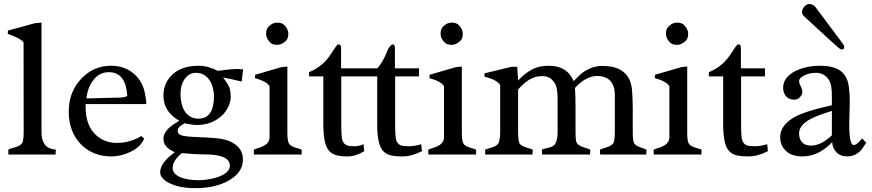

<svg xmlns="http://www.w3.org/2000/svg" viewBox="-20 -787 4444 978"><path d="M100.6 -111.3 100.1 -570.8Q86.4 -591.8 19.5 -614.3L20.5 -631.3L156.2 -668.5L191.4 -671.9V-114.3Q191.4 -74.7 207.5 -51.8Q223.6 -28.8 264.2 -24.4L263.2 0H22.9Q22.5 -2.4 22.5 -4.9V-24.4Q29.8 -29.3 41.5 -32.2Q53.2 -35.2 64.5 -39.1Q92.8 -48.8 96.7 -68.4Q100.6 -87.9 100.6 -111.3Z M628.4 -297.9Q621.1 -419.4 534.2 -419.4Q486.8 -419.4 456.1 -379.9Q427.2 -343.8 419.9 -285.6L592.3 -290Q615.2 -291 628.4 -297.9ZM700.2 -94.2 714.4 -80.6Q696.3 -38.1 644 -13.2Q596.2 9.8 547.1 9.8Q498 9.8 458.7 -6.8Q419.4 -23.4 390.6 -53.7Q330.1 -117.2 330.1 -218.3Q330.1 -319.8 395.5 -387.7Q457 -452.1 545.4 -452.1Q615.7 -452.1 663.1 -410.2Q710 -369.1 719.7 -302.7Q725.1 -277.8 725.1 -261.2V-256.8H416.5Q416 -252.9 416 -249.5Q416 -246.1 416 -242.7Q416 -151.4 464.8 -103Q509.3 -59.1 575.4 -59.1Q641.6 -59.1 700.2 -94.2Z M906.7 -7.3Q859.4 32.2 859.4 66.9Q859.4 120.1 963.4 129.9Q977.1 130.9 994.4 130.9Q1011.7 130.9 1040.3 126.7Q1068.8 122.6 1093.3 113.3Q1150.9 92.3 1150.9 57.6Q1150.9 1.5 1032.2 -0.5L993.7 -1Q960.4 -2 906.7 -7.3ZM899.4 -308.6Q899.4 -283.2 904.8 -260.3Q910.2 -237.3 921.4 -219.7Q946.3 -182.6 991.7 -182.6Q1050.3 -182.6 1064.9 -247.6Q1069.8 -267.6 1069.8 -294.7Q1069.8 -321.8 1062.7 -345Q1055.7 -368.2 1043.5 -383.8Q1018.1 -416 978 -416Q944.3 -416 922.4 -386.7Q899.4 -356.4 899.4 -308.6ZM992.7 -452.1Q1039.6 -452.1 1089.4 -426.3L1125.5 -430.7Q1164.6 -435.5 1182.1 -435.5Q1203.6 -435.5 1218.3 -433.6L1210.9 -371.6Q1185.5 -377.9 1154.3 -384.8L1116.7 -392.1Q1144.5 -355 1149.9 -336.9Q1155.3 -318.8 1155.3 -293Q1155.3 -267.1 1140.1 -238Q1125 -209 1100.1 -189.5Q1051.3 -150.4 982.4 -150.4Q958 -150.4 919.9 -159.2Q914.1 -154.8 908 -151.4Q901.9 -147.9 897 -143.6Q885.3 -133.8 885.3 -119.9Q885.3 -106 898.2 -100.1Q911.1 -94.2 936 -91.8Q960.9 -89.4 996.8 -88.1Q1032.7 -86.9 1070.6 -84Q1108.4 -81.1 1133.8 -73.2Q1159.2 -65.4 1177.7 -51.8Q1217.3 -23.4 1217.3 25.4Q1217.3 91.8 1145 132.8Q1076.7 171.4 974.6 171.4Q892.6 171.4 841.3 145Q795.9 121.6 795.9 89.8Q795.9 42.5 870.6 -11.7Q812.5 -36.1 812.5 -79.6Q812.5 -117.7 860.8 -151.4Q875.5 -161.6 893.1 -171.9Q812.5 -218.3 812.5 -299.3Q812.5 -366.2 860.4 -409.2Q907.7 -452.1 992.7 -452.1Z M1335.4 -615.2Q1335.4 -638.2 1347.7 -650.9Q1367.7 -671.9 1392.1 -671.9Q1415.5 -671.9 1427.7 -659.7Q1448.7 -638.7 1448.7 -615.2Q1448.7 -590.8 1436.5 -579.1Q1415 -558.6 1392.1 -558.6Q1368.2 -558.6 1356.4 -570.3Q1335.4 -591.3 1335.4 -615.2ZM1273.9 0Q1272.9 -3.9 1272.9 -8.8V-24.4Q1281.2 -28.8 1294.7 -32.7Q1308.1 -36.6 1321.3 -43Q1353 -58.6 1353 -88.4V-348.1Q1338.9 -372.1 1278.8 -389.2L1279.8 -406.2L1415 -445.3L1443.8 -448.2V-107.4Q1443.8 -83.5 1447.3 -68.6Q1450.7 -53.7 1459.7 -47.1Q1468.8 -40.5 1479.7 -36.6Q1490.7 -32.7 1501 -30.3Q1511.2 -27.8 1516.6 -24.4Q1516.6 -24.4 1516.6 -12.2Q1516.6 -6.3 1516.1 0Z M1980.5 -561Q1991.7 -561 1991.7 -542V-439H2114.3V-397.9H1992.7V-153.3Q1992.7 -82.5 2000.2 -67.4Q2007.8 -52.2 2020.8 -47.1Q2033.7 -42 2063.5 -42Q2093.3 -42 2125.5 -52.7L2129.4 -17.1Q2077.1 9.8 2030 9.8Q1982.9 9.8 1960.2 1.2Q1937.5 -7.3 1924.8 -26.4Q1901.4 -61 1901.4 -154.8V-397.9H1718.3V-153.3Q1718.3 -82.5 1725.8 -67.4Q1733.4 -52.2 1746.3 -47.1Q1759.3 -42 1784.7 -42Q1810.1 -42 1831.5 -52.7L1835.4 -17.1Q1792 9.8 1750.2 9.8Q1708.5 9.8 1685.8 1.2Q1663.1 -7.3 1650.4 -26.4Q1627 -61 1627 -154.8V-397.9H1554.2V-419.4Q1619.1 -445.8 1659.2 -502.4Q1670.9 -519 1681.4 -535.6Q1691.9 -552.2 1696.5 -556.6Q1701.2 -561 1706.1 -561Q1717.3 -561 1717.3 -542V-439H1901.9Q1931.6 -470.7 1957 -537.6Q1971.7 -561 1980.5 -561Z M2224.1 -615.2Q2224.1 -638.2 2236.3 -650.9Q2256.3 -671.9 2280.8 -671.9Q2304.2 -671.9 2316.4 -659.7Q2337.4 -638.7 2337.4 -615.2Q2337.4 -590.8 2325.2 -579.1Q2303.7 -558.6 2280.8 -558.6Q2256.8 -558.6 2245.1 -570.3Q2224.1 -591.3 2224.1 -615.2ZM2162.6 0Q2161.6 -3.9 2161.6 -8.8V-24.4Q2169.9 -28.8 2183.3 -32.7Q2196.8 -36.6 2210 -43Q2241.7 -58.6 2241.7 -88.4V-348.1Q2227.5 -372.1 2167.5 -389.2L2168.5 -406.2L2303.7 -445.3L2332.5 -448.2V-107.4Q2332.5 -83.5 2335.9 -68.6Q2339.4 -53.7 2348.4 -47.1Q2357.4 -40.5 2368.4 -36.6Q2379.4 -32.7 2389.6 -30.3Q2399.9 -27.8 2405.3 -24.4Q2405.3 -24.4 2405.3 -12.2Q2405.3 -6.3 2404.8 0Z M2986.8 -24.4 2985.8 0H2741.7Q2740.7 -5.4 2740.7 -12.7V-24.4Q2746.6 -28.3 2757.1 -30.5Q2767.6 -32.7 2778.3 -35.6Q2804.7 -43 2809.6 -57.1Q2820.3 -78.1 2820.3 -111.8V-281.7Q2820.3 -338.9 2807.4 -360.6Q2794.4 -382.3 2778.8 -390.9Q2763.2 -399.4 2741.7 -399.4Q2720.2 -399.4 2703.6 -393.8Q2687 -388.2 2672.4 -378.9Q2648.4 -363.8 2619.1 -331.1V-114.7Q2619.1 -60.5 2629.9 -51.8Q2640.6 -43 2651.4 -38.8Q2662.1 -34.7 2673.6 -31.7Q2685.1 -28.8 2693.4 -24.4L2692.4 0H2451.7Q2451.2 -2.4 2451.2 -4.9V-24.4Q2457.5 -28.3 2468.8 -31Q2480 -33.7 2491.2 -37.6Q2518.6 -47.4 2522.5 -66.4Q2527.8 -86.4 2527.8 -108.4V-353.5Q2513.2 -379.9 2447.3 -397L2448.7 -413.6L2585 -446.8H2614.7L2619.1 -376.5Q2671.4 -433.6 2728 -447.3Q2749.5 -452.1 2775.4 -452.1Q2869.1 -452.1 2902.3 -373.5Q2938 -412.6 2961.4 -426.3Q3003.9 -451.2 3043.5 -451.2Q3083 -451.2 3108.6 -444.1Q3134.3 -437 3153.3 -422.4Q3193.4 -392.1 3199.2 -330.1Q3203.1 -286.1 3203.1 -237.8V-109.9Q3203.1 -84.5 3205.8 -70.6Q3208.5 -56.6 3216.3 -50Q3224.1 -43.5 3234.1 -39.3Q3244.1 -35.2 3254.6 -32Q3265.1 -28.8 3272.9 -24.4L3272 0H3037.1Q3036.1 -5.4 3036.1 -12.7V-24.4Q3043.9 -28.8 3055.2 -31.7Q3066.4 -34.7 3077.1 -39.1Q3104 -48.8 3107.9 -67.4Q3111.8 -88.4 3111.8 -109.9V-303.7Q3111.8 -349.6 3088.9 -374.8Q3065.9 -399.9 3021.5 -399.9Q2964.4 -399.9 2908.7 -338.9Q2911.6 -308.6 2911.6 -230.5V-112.3Q2911.6 -84 2914.1 -70.8Q2916.5 -57.6 2925 -50.8Q2933.6 -43.9 2944.6 -39.6Q2955.6 -35.2 2967 -32Q2978.5 -28.8 2986.8 -24.4Z M3372.1 -615.2Q3372.1 -638.2 3384.3 -650.9Q3404.3 -671.9 3428.7 -671.9Q3452.1 -671.9 3464.4 -659.7Q3485.4 -638.7 3485.4 -615.2Q3485.4 -590.8 3473.1 -579.1Q3451.7 -558.6 3428.7 -558.6Q3404.8 -558.6 3393.1 -570.3Q3372.1 -591.3 3372.1 -615.2ZM3310.5 0Q3309.6 -3.9 3309.6 -8.8V-24.4Q3317.9 -28.8 3331.3 -32.7Q3344.7 -36.6 3357.9 -43Q3389.6 -58.6 3389.6 -88.4V-348.1Q3375.5 -372.1 3315.4 -389.2L3316.4 -406.2L3451.7 -445.3L3480.5 -448.2V-107.4Q3480.5 -83.5 3483.9 -68.6Q3487.3 -53.7 3496.3 -47.1Q3505.4 -40.5 3516.4 -36.6Q3527.3 -32.7 3537.6 -30.3Q3547.9 -27.8 3553.2 -24.4Q3553.2 -24.4 3553.2 -12.2Q3553.2 -6.3 3552.7 0Z M3742.7 -561Q3753.9 -561 3753.9 -542V-439H3876.5V-397.9H3754.9V-153.3Q3754.9 -82.5 3762.5 -67.4Q3770 -52.2 3783 -47.1Q3795.9 -42 3825.7 -42Q3855.5 -42 3887.7 -52.7L3891.6 -17.1Q3839.4 9.8 3792.2 9.8Q3745.1 9.8 3722.4 1.2Q3699.7 -7.3 3687 -26.4Q3663.6 -61 3663.6 -154.8V-397.9H3590.8V-419.4Q3655.8 -445.8 3695.8 -502.4Q3707.5 -519 3718 -535.6Q3728.5 -552.2 3733.2 -556.6Q3737.8 -561 3742.7 -561Z M4110.8 -45.4Q4162.6 -45.4 4217.3 -97.7V-222.2Q4204.6 -217.8 4187.5 -212.4Q4170.4 -207 4151.9 -200Q4133.3 -192.9 4115 -184.1Q4096.7 -175.3 4082.5 -164.1Q4050.3 -138.2 4050.3 -108.2Q4050.3 -78.1 4065.9 -61.8Q4081.5 -45.4 4110.8 -45.4ZM4218.8 -63Q4150.4 9.8 4066.4 9.8Q3991.7 9.8 3963.4 -44.9Q3954.1 -63 3954.1 -89.1Q3954.1 -115.2 3967.8 -137.2Q3981.4 -159.2 4003.7 -175.5Q4025.9 -191.9 4054.2 -203.6Q4082.5 -215.3 4111.8 -224.1Q4141.1 -232.9 4168.7 -239.3Q4196.3 -245.6 4217.3 -251V-297.4Q4217.3 -354 4204.8 -375.5Q4192.4 -397 4174.8 -406.5Q4157.2 -416 4138.4 -416Q4119.6 -416 4106.4 -413.1Q4093.3 -410.2 4080.6 -404.8Q4050.3 -391.6 4050.3 -372.1Q4050.3 -364.3 4056.2 -353.5Q4066.9 -332.5 4066.9 -318.8Q4066.9 -305.2 4054.9 -292.2Q4043 -279.3 4026.4 -279.3Q4009.8 -279.3 3999.8 -284.4Q3989.7 -289.6 3982.9 -297.9Q3969.2 -315.4 3969.2 -338.4Q3969.2 -361.3 3978.3 -377.4Q3987.3 -393.6 4002 -406Q4016.6 -418.5 4035.6 -427.2Q4054.7 -436 4074.7 -441.4Q4112.3 -452.1 4157.7 -452.1Q4203.1 -452.1 4234.4 -440.4Q4265.6 -428.7 4282.2 -405Q4298.8 -381.3 4303.7 -346.2Q4308.6 -311 4308.6 -264.2L4305.7 -158.2Q4305.7 -48.3 4328.6 -48.3Q4345.2 -48.3 4371.6 -82L4392.1 -60.1Q4369.6 -23.4 4355.5 -11.7Q4328.6 9.8 4295.2 9.8Q4261.7 9.8 4241.2 -10.5Q4220.7 -30.8 4218.8 -63ZM4280.3 -547.9Q4280.3 -535.2 4269 -535.2Q4260.7 -535.2 4248.8 -545.7Q4236.8 -556.2 4215.1 -575.9Q4193.4 -595.7 4168.7 -618.4Q4144 -641.1 4119.1 -664.1Q4094.2 -687 4079.8 -700Q4065.4 -712.9 4065.4 -723.4Q4065.4 -733.9 4068.6 -741Q4071.8 -748 4077.6 -753.9Q4089.4 -766.6 4101.1 -766.6Q4122.1 -766.6 4134.3 -750.2Q4146.5 -733.9 4164.3 -710Q4182.1 -686 4201.7 -660.2Q4238.3 -611.3 4258.1 -585Q4277.8 -558.6 4278.8 -554.7Q4279.8 -550.8 4280.3 -547.9Z"/></svg>

Font: RadleyRegular
Style: Regular
Weight: 400
Designer: vernon adams
Foundry: vernon adams
Version: Version 1.000;PS 001.001;hotconv 1.0.56